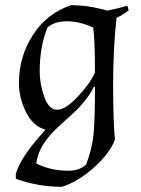

<svg xmlns="http://www.w3.org/2000/svg" viewBox="-20 -505 543 740"><path d="M53 -185Q53 -287 107 -370.5Q161 -454 254 -485Q321 -485 394 -464Q438 -473 471 -483L476 -465Q457 -450 429 -436Q416 -315 416 -178.5Q416 -42 423 34Q401 89 340 142.5Q279 196 219 215Q126 215 41 184V165Q60 98 153 -2V-6Q107 -19 80 -73.5Q53 -128 53 -185ZM133 -229Q133 -182 150.5 -132Q168 -82 200.5 -82Q233 -82 281.5 -134.5Q330 -187 346 -226Q346 -357 339 -399Q286 -423 238 -423Q190 -423 163 -399Q133 -326 133 -229ZM243 153Q287 153 312 129Q335 69 340.5 13Q346 -43 346 -170L342 -171Q315 -114 244 -52Q216 -28 190 -2Q127 61 120 125Q175 153 243 153Z"/></svg>

Font: Almendra
Style: Regular
Weight: 400
Designer: Ana Sanfelippo
Foundry: Ana Sanfelippo
Version: Version 1.004